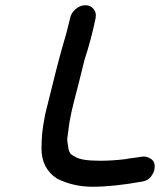

<svg xmlns="http://www.w3.org/2000/svg" viewBox="-20 -708 628 731"><path d="M332 3Q259 3 197 -28Q138 -67 138 -142V-144Q138 -201 149 -256Q152 -275 157 -293Q197 -457 217 -527Q234 -583 247 -639Q251 -659 268 -673.5Q285 -688 305 -688Q325 -688 336 -674Q345 -663 345 -649Q345 -644 344 -639Q328 -560 302 -481Q276 -375 261 -319Q251 -280 244 -240Q239 -204 237 -187Q236 -184 236 -179Q236 -167 240 -148V-146Q240 -140 244 -131Q248 -122 249 -122Q254 -117 265 -112Q286 -96 362 -96Q407 -96 457 -102Q471 -105 485.5 -106.5Q500 -108 516 -111L527 -112Q541 -112 553 -104Q569 -95 569 -75Q569 -70 568 -63Q566 -51 555 -36Q544 -21 523 -17Q413 3 332 3Z"/></svg>

Font: Bad Comic
Style: Italic
Weight: 400
Italic angle: -11°
Designer: GGBotNet
Foundry: GGBotNet
Version: 0.95